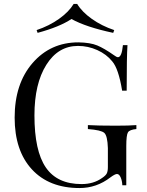

<svg xmlns="http://www.w3.org/2000/svg" viewBox="-20 -936 743 970"><path d="M571 -57Q561 -57 538 -40Q468 14 382 14Q228 14 141 -80.5Q54 -175 54 -342Q54 -513 144.5 -617.5Q235 -722 376 -722Q436 -721 471 -706.5Q506 -692 556 -657Q569 -647 576 -647Q595 -647 601 -708H624Q620 -651 620 -478H597Q579 -589 547 -626Q518 -662 471.5 -683Q425 -704 374 -704Q274 -704 214 -608.5Q154 -513 154 -353Q154 -174 211.5 -90Q269 -6 392 -6Q453 -6 496 -37Q514 -49 519.5 -60Q525 -71 525 -92V-188Q523 -250 507 -264.5Q491 -279 424 -284V-304Q474 -301 565 -301Q634 -301 669 -304V-284Q635 -281 626.5 -267.5Q618 -254 618 -198V0H598Q597 -23 589.5 -40Q582 -57 571 -57ZM557 -784 552 -770Q415 -799 341 -840Q281 -800 170 -770L165 -784Q228 -805 278 -840.5Q328 -876 352 -916H370Q394 -876 444 -840.5Q494 -805 557 -784Z"/></svg>

Font: Playfair Display
Style: Regular
Weight: 400
Designer: Claus Eggers S?rensen
Foundry: Claus Eggers S?rensen
Version: Version 1.003